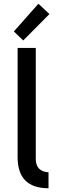

<svg xmlns="http://www.w3.org/2000/svg" viewBox="-20 -996 315 1025"><path d="M74 -157V-740H171V-147Q171 -81 239 -76V9Q74 9 74 -157ZM54 -828 185 -976 244 -921 104 -780Z"/></svg>

Font: Oxanium Medium
Style: Regular
Weight: 500
Designer: Severin Meyer
Version: Version 1.001